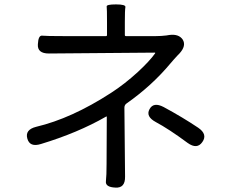

<svg xmlns="http://www.w3.org/2000/svg" viewBox="-20 -813 1040 872"><path d="M504 39Q458 37 461 10.5Q464 -16 464 -68L465 -281Q465 -286 461 -283Q334 -210 166 -159Q115 -143 104 -184Q93 -224 144 -237Q305 -275 484 -391Q546 -431 606 -486Q659 -535 684 -570Q687 -574 682 -574L202 -570Q149 -570 152 -612Q154 -653 171.5 -651Q189 -649 270 -649H461Q466 -649 466 -654V-713Q466 -774 464.5 -783.5Q463 -793 507 -793Q552 -793 549.5 -780.5Q547 -768 547 -713V-654Q547 -649 552 -649H688Q712 -649 736 -652L748 -654Q792 -660 810 -633Q827 -605 795 -570L788 -563Q771 -545 755 -526Q670 -424 556 -344Q545 -337 545 -324L548 -11Q549 42 504 39ZM899 -168Q875 -133 832 -164Q747 -227 687 -259Q641 -284 659 -317Q677 -351 723 -327Q810 -280 880 -233Q924 -203 899 -168Z"/></svg>

Font: Resource Han Rounded JP
Style: Regular
Weight: 400
Designer: Cyano Hao (round all glyphs); Ryoko NISHIZUKA 西塚涼子 (kana, bopomofo & ideographs); Paul D. Hunt (Latin, Greek & Cyrillic)
Foundry: Cyano Hao
Version: 0.990